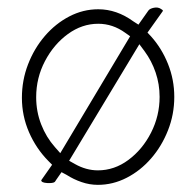

<svg xmlns="http://www.w3.org/2000/svg" viewBox="-20 -505 529 518"><path d="M130.4 -18.1Q130.4 -17.1 127.9 -14.6V-14.2Q123 -10.3 107.2 -11.2Q91.3 -12.2 91.3 -18.6Q91.3 -18.6 91.3 -18.8Q91.3 -19 91.8 -19.5L120.6 -60.5L110.4 -70.8Q77.6 -104 58.3 -148.2Q39.1 -192.4 39.1 -241.2Q39.1 -288.6 55.7 -331.5Q72.3 -374.5 101.1 -408Q129.9 -441.4 167 -460.7Q204.1 -480 245.1 -480Q294.9 -480 339.8 -447.3L353.5 -438.5L380.4 -476.6Q384.3 -481.9 395.3 -484.1Q406.2 -486.3 414.1 -481Q419.9 -477.5 419.4 -476.3Q418.9 -475.1 418.9 -474.6L377.9 -417L387.2 -407.2Q416.5 -374.5 433.3 -332.3Q450.2 -290 450.2 -243.7Q450.2 -196.3 433.3 -153.6Q416.5 -110.8 387.7 -77.6Q358.9 -44.4 321.8 -25.4Q284.7 -6.3 244.1 -6.3Q221.7 -6.3 200.2 -13.7Q178.7 -21 159.7 -33.2L146 -40.5ZM317.9 -416.5Q284.2 -440.9 245.1 -440.9Q201.2 -440.9 163.1 -413.1Q125 -385.3 101.3 -340.1Q77.6 -294.9 77.6 -242.7Q77.6 -204.1 91.1 -169.4Q104.5 -134.8 128.4 -107.9L142.6 -91.8L331.1 -407.2ZM370.1 -366.7 356 -385.7 166.5 -71.3 182.1 -62.5Q212.4 -45.4 244.1 -45.4Q288.6 -45.4 326.4 -73.5Q364.3 -101.6 387.5 -147Q410.6 -192.4 410.6 -243.7Q410.6 -277.8 399.9 -309.3Q389.2 -340.8 370.1 -366.7Z"/></svg>

Font: Manjari Thin
Style: Regular
Weight: 100
Designer: Santhosh Thottingal <santhosh.thottingal@gmail.com>
Version: Version 2.000